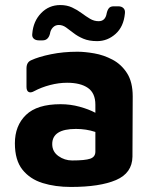

<svg xmlns="http://www.w3.org/2000/svg" viewBox="-20 -726 612 761"><path d="M261 15Q199 15 149 -0.5Q99 -16 69 -53.5Q39 -91 39 -158Q39 -228 83 -270.5Q127 -313 220 -313Q259 -313 295.5 -303Q332 -293 358 -279V-311Q358 -357 328.5 -377.5Q299 -398 246 -398Q213 -398 178.5 -389Q144 -380 116 -365Q102 -357 93.5 -361.5Q85 -366 85 -382V-455Q85 -479 103 -487Q133 -501 182 -511Q231 -521 287 -521Q316 -521 353.5 -514.5Q391 -508 426 -489.5Q461 -471 483.5 -436Q506 -401 506 -344L505 -105Q504 -40 440 -12.5Q376 15 261 15ZM187 -155Q187 -125 211.5 -107.5Q236 -90 266 -90Q317 -90 337.5 -97Q358 -104 358 -125V-203Q322 -215 281 -215Q187 -215 187 -155ZM178 -592Q171 -566 149 -566H134Q121 -566 113.5 -573Q106 -580 108 -593Q112 -642 143 -674Q174 -706 219 -706Q245 -706 265.5 -696.5Q286 -687 303.5 -674Q321 -661 337 -651.5Q353 -642 371 -642Q398 -642 403 -674Q406 -687 412 -694Q418 -701 431 -701H449Q462 -701 469.5 -693.5Q477 -686 475 -672Q470 -620 438 -591.5Q406 -563 365 -563Q333 -563 310.5 -572.5Q288 -582 271.5 -595Q255 -608 241.5 -617.5Q228 -627 213 -627Q199 -627 189.5 -617Q180 -607 178 -592Z"/></svg>

Font: Pitagon Sans
Style: Bold
Weight: 700
Designer: Travis Tran
Foundry: Pitagon
Version: Version 1.001; ttfautohint (v1.8.4.7-5d5b);gftools[0.9.26]